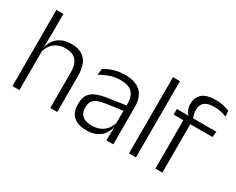

<svg xmlns="http://www.w3.org/2000/svg" viewBox="-92 -1056 1778 1446"><g transform="rotate(30 797.0 -333.0)"><path d="M400 0V-306Q400 -349.5 388.2 -381Q376.5 -412.5 349.5 -429.5Q322.5 -446.5 277 -446.5Q235 -446.5 204 -430.5Q173 -414.5 154.2 -386.5Q135.5 -358.5 128.5 -323L113 -367.5H129.5Q136 -403.5 156.8 -432.8Q177.5 -462 212.5 -479.8Q247.5 -497.5 298 -497.5Q357 -497.5 392.5 -475.5Q428 -453.5 444.2 -412.2Q460.5 -371 460.5 -312V0ZM71 0V-663H131.5V-501L129 -361L131.5 -356V0Z M887.5 0 890.5 -121.5 888 -131V-288.5V-321Q888 -384 856.2 -415.2Q824.5 -446.5 756.5 -446.5Q703.5 -446.5 660 -430.5Q616.5 -414.5 583.5 -394L589.5 -447.5Q607.5 -459 633 -470.8Q658.5 -482.5 691.8 -490.2Q725 -498 765 -498Q814 -498 848.8 -486Q883.5 -474 905.5 -451Q927.5 -428 937.8 -395.5Q948 -363 948 -322.5V0ZM716.5 10.5Q644 10.5 605.2 -24.5Q566.5 -59.5 566.5 -125V-138Q566.5 -202.5 606.2 -235.2Q646 -268 735 -281L898 -305L901 -259L742.5 -236.5Q680.5 -227.5 653.5 -205.8Q626.5 -184 626.5 -141.5V-132.5Q626.5 -87.5 654 -64Q681.5 -40.5 734.5 -40.5Q780 -40.5 812.2 -57Q844.5 -73.5 864.2 -101.2Q884 -129 890.5 -163.5L902.5 -120.5H890Q884 -86 863.8 -56Q843.5 -26 807.2 -7.8Q771 10.5 716.5 10.5Z M1084.5 0V-663H1145V0Z M1450.5 -675.5Q1487.5 -675.5 1516.2 -669Q1545 -662.5 1570 -652L1576 -603.5Q1550 -613 1524.5 -618.8Q1499 -624.5 1467.5 -624.5Q1427 -624.5 1402.8 -613.8Q1378.5 -603 1367.8 -583.5Q1357 -564 1357 -536V-533.5Q1357 -514 1361.8 -496.5Q1366.5 -479 1372 -465L1329.5 -462.5V-470.5Q1317.5 -483.5 1307.8 -505Q1298 -526.5 1298 -554V-556.5Q1298 -610.5 1334.5 -643Q1371 -675.5 1450.5 -675.5ZM1314 0V-449.5H1374.5V0ZM1229.5 -421V-470L1337.5 -469.5L1361.5 -470H1573L1567.5 -421Z"/></g></svg>

Font: Anek Gurmukhi Light
Style: Regular
Weight: 300
Designer: Sarang Kulkarni (Gurmukhi), Yesha Goshar (Latin)
Foundry: Ek Type
Version: Version 1.003